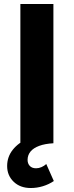

<svg xmlns="http://www.w3.org/2000/svg" viewBox="-20 -720 371 965"><path d="M82.4 0V-700H248.4V0ZM134.6 225Q81.4 225 48.6 193.4Q15.8 161.9 15.9 114Q16.1 68.1 44.2 32.7Q72.4 -2.8 122.1 -24.9Q171.8 -47.1 236.2 -52L248.4 0Q205.9 2.4 177.1 13.1Q148.2 23.8 133.6 41.4Q118.9 59.1 118.6 83Q118.5 101.9 129.6 113.8Q140.6 125.8 161.4 125.8Q175.1 125.8 188.6 119.9Q202 114.1 212.6 104.4L250.5 189.9Q225.2 206.9 195.5 215.9Q165.8 225 134.6 225Z"/></svg>

Font: Geologica Thin
Style: Regular
Weight: 100
Version: Version 1.010;gftools[0.9.28]